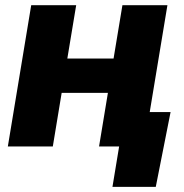

<svg xmlns="http://www.w3.org/2000/svg" viewBox="-20 -566 711 742"><path d="M274.4 -545.9 240.2 -339.8H418.9L453.1 -545.9H627L536.6 0H362.8L397 -207H218.3L184.1 0H10.3L100.6 -545.9ZM414.6 156.2 440.4 0H396L418 -132.8H639.2L582 156.2Z"/></svg>

Font: Inter Extra Bold
Style: Italic
Weight: 800
Italic angle: -9.39999°
Designer: Rasmus Andersson
Foundry: rsms
Version: Version 4.000;git-3c8e0fc